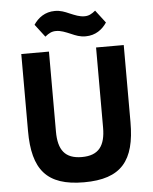

<svg xmlns="http://www.w3.org/2000/svg" viewBox="-61 -961 815 1023"><g transform="rotate(-5 347.0 -449.5)"><path d="M423 -762C476 -762 513 -790 537 -826L485 -894C464 -877 449 -869 426 -869C400 -869 377 -879 348 -891C323 -902 301 -911 271 -911C218 -911 181 -883 157 -847L209 -779C230 -796 245 -804 268 -804C294 -804 317 -794 346 -782C371 -771 393 -762 423 -762ZM221 -698H73V-286C73 -80 147 12 347 12C547 12 621 -80 621 -286V-698H473V-270C473 -172 437 -123 347 -123C257 -123 221 -172 221 -270Z"/></g></svg>

Font: Braiins Sans
Style: Bold
Weight: 700
Designer: Mike Abbink, Paul van der Laan, Pieter van Rosmalen, Jiri Chlebus, Lubos Buracinsky
Foundry: Bold Monday, Sudetype
Version: Version 1.000;hotconv 1.0.109;makeotfexe 2.5.65596